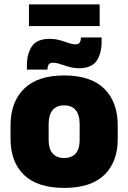

<svg xmlns="http://www.w3.org/2000/svg" viewBox="-20 -858 596 892"><path d="M114.5 -737V-837.5H443V-737ZM278 15Q154.5 15 91.8 -45.2Q29 -105.5 29 -212.5V-275Q29 -384.5 92 -446Q155 -507.5 278 -507.5Q401.5 -507.5 464.2 -446Q527 -384.5 527 -275V-212.5Q527 -105.5 464.5 -45.2Q402 15 278 15ZM278 -124Q313.5 -124 331.8 -145.2Q350 -166.5 350 -206V-282Q350 -324.5 331.8 -346.5Q313.5 -368.5 278 -368.5Q243 -368.5 224.5 -346.5Q206 -324.5 206 -282V-206Q206 -166.5 224.5 -145.2Q243 -124 278 -124ZM346.5 -541Q328.5 -541 311.8 -544.8Q295 -548.5 280 -553.8Q265 -559 251.5 -562.8Q238 -566.5 226.5 -566.5Q212 -566.5 206.5 -558.8Q201 -551 200.5 -535V-534.5H105V-554.5Q105 -608 128.2 -642.8Q151.5 -677.5 210.5 -677.5Q230.5 -677.5 247.5 -673.8Q264.5 -670 279 -664.8Q293.5 -659.5 306.5 -655.8Q319.5 -652 331 -652Q345 -652 350.2 -660Q355.5 -668 356 -683.5V-684H452V-662.5Q452 -609 428.5 -575Q405 -541 346.5 -541Z"/></svg>

Font: Anek Latin ExtraBold
Style: Regular
Weight: 800
Designer: Yesha Goshar
Foundry: Ek Type
Version: Version 1.003